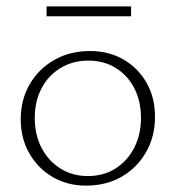

<svg xmlns="http://www.w3.org/2000/svg" viewBox="-20 -576 551 602"><path d="M250 6Q191 6 145 -21Q99 -48 72 -95Q45 -142 45 -202Q45 -264 73.5 -312.5Q102 -361 151 -388.5Q200 -416 262 -416Q321 -416 367 -389.5Q413 -363 439.5 -316.5Q466 -270 466 -210Q466 -148 438 -99Q410 -50 361.5 -22Q313 6 250 6ZM255 -24Q306 -24 343.5 -48.5Q381 -73 401.5 -114Q422 -155 422 -206Q422 -260 400.5 -300.5Q379 -341 342 -363.5Q305 -386 257 -386Q208 -386 169.5 -362.5Q131 -339 110 -298.5Q89 -258 89 -206Q89 -152 111 -111Q133 -70 170.5 -47Q208 -24 255 -24ZM126 -525V-556H391V-525Z"/></svg>

Font: Ysabeau Office ExtraLight
Style: Regular
Weight: 250
Designer: Christian Thalmann (Catharsis Fonts)
Version: Version 2.001;gftools[0.9.30]; featfreeze: tnum,lnum,ss02